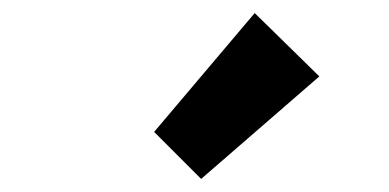

<svg xmlns="http://www.w3.org/2000/svg" viewBox="-20 -846 595 294"><path d="M288 -572 216 -644 370 -826 469 -729Z"/></svg>

Font: hySource Sans Pro
Style: Bold
Weight: 700
Designer: Paul D. Hunt
Foundry: Adobe Systems Incorporated
Version: Version 2.021;PS 2.000;hotconv 1.0.86;makeotf.lib2.5.63406